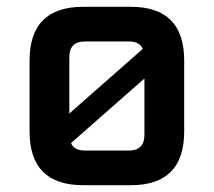

<svg xmlns="http://www.w3.org/2000/svg" viewBox="-20 -545 629 565"><path d="M67 -158V-367Q67 -525 225 -525H365Q522 -525 522 -367V-158Q522 0 365 0H225Q67 0 67 -158ZM184 -211 400 -401Q391 -423 359 -423H230Q184 -423 184 -377ZM189 -124Q198 -102 230 -102H359Q405 -102 405 -148V-314Z"/></svg>

Font: Oxanium SemiBold
Style: Regular
Weight: 600
Designer: Severin Meyer
Version: Version 2.000